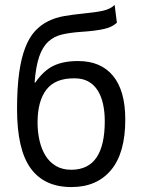

<svg xmlns="http://www.w3.org/2000/svg" viewBox="-20 -745 576 777"><path d="M123 -411Q156 -459 196 -478.5Q236 -498 296 -498Q388 -498 437.5 -438Q487 -378 487 -261Q487 -126 429.5 -57Q372 12 269 12Q159 12 104 -64Q49 -140 49 -303Q49 -389 57.5 -450Q66 -511 82.5 -553Q99 -595 122.5 -620Q146 -645 175.5 -659.5Q205 -674 240 -680Q275 -686 315 -690Q367 -695 396.5 -701.5Q426 -708 444 -725L453 -653Q443 -644 431 -638Q419 -632 402 -628Q385 -624 361.5 -621Q338 -618 307 -616Q264 -613 231.5 -605.5Q199 -598 175.5 -576.5Q152 -555 138.5 -515.5Q125 -476 120 -411ZM132 -249Q132 -211 140 -176Q148 -141 164.5 -114.5Q181 -88 207 -73Q233 -58 268 -58Q337 -58 370.5 -107.5Q404 -157 404 -254Q404 -292 397 -324Q390 -356 375 -379.5Q360 -403 337 -415.5Q314 -428 282 -428Q204 -429 168 -382.5Q132 -336 132 -249Z"/></svg>

Font: PTSans
Style: Regular
Weight: 400
Designer: A.Korolkova, O.Umpeleva, V.Yefimov
Foundry: ParaType Ltd
Version: Version 2.003W OFL